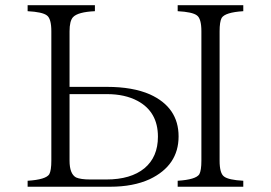

<svg xmlns="http://www.w3.org/2000/svg" viewBox="-20 -770 1040 736"><path d="M85.9 -750H343.8V-727.1Q278.3 -724.1 259.8 -704.1Q246.6 -689.5 246.6 -649.9V-437H390.6Q488.8 -437 554.7 -408.2Q664.6 -358.4 664.6 -247.1Q664.6 -135.7 553.7 -83Q490.7 -54.2 402.8 -54.2H85.9V-77.1Q155.8 -81.5 168.9 -102.1Q176.8 -116.7 176.8 -154.3V-649.9Q176.8 -698.7 159.7 -710.9Q142.6 -724.1 85.9 -727.1ZM246.6 -409.2V-154.3Q246.6 -103.5 271.5 -89.8Q289.1 -82 325.7 -82H387.7Q481.4 -82 533.7 -125Q585.4 -168 585.4 -246.1Q585.4 -341.3 507.3 -383.3Q458.5 -409.2 390.6 -409.2ZM661.1 -750H912.6V-727.1Q842.8 -722.7 829.6 -701.2Q821.8 -686.5 821.8 -649.9V-154.3Q821.8 -105.5 838.9 -93.3Q856 -80.1 912.6 -77.1V-54.2H661.1V-77.1Q731 -81.5 744.1 -102.1Q752 -116.7 752 -154.3V-649.9Q752 -698.7 734.9 -710.9Q717.8 -724.1 661.1 -727.1Z"/></svg>

Font: I.Ming
Style: Regular
Weight: 400
Designer: Ichiten Fonts Project
Version: Version 5.10 Mar 24, 2018